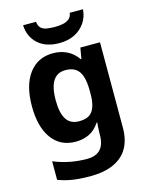

<svg xmlns="http://www.w3.org/2000/svg" viewBox="-145 -860 922 1189"><g transform="rotate(-15 316.5 -265.5)"><path d="M255 -556Q305 -556 345 -536Q385 -516 413 -476H417L429 -546H555V1Q555 79 524.5 132Q494 185 433 212.5Q372 240 282 240Q224 240 174.5 233Q125 226 78 208V89Q128 110 181.5 120.5Q235 131 291 131Q349 131 377.5 100Q406 69 406 7V-4Q406 -21 407.5 -39Q409 -57 410 -71H406Q378 -28 339 -9Q300 10 251 10Q154 10 99.5 -64.5Q45 -139 45 -272Q45 -406 101 -481Q157 -556 255 -556ZM302 -435Q267 -435 243.5 -416.5Q220 -398 208.5 -361.5Q197 -325 197 -270Q197 -188 223 -147.5Q249 -107 304 -107Q333 -107 354 -114.5Q375 -122 388.5 -139.5Q402 -157 409 -185Q416 -213 416 -253V-271Q416 -330 404 -366Q392 -402 367 -418.5Q342 -435 302 -435ZM506 -771Q503 -723 477.5 -685.5Q452 -648 410 -627Q368 -606 312 -606Q226 -606 176 -651Q126 -696 122 -771H205Q208 -743 222.5 -730Q237 -717 261 -713.5Q285 -710 313 -710Q337 -710 360.5 -714.5Q384 -719 401 -732Q418 -745 421 -771Z"/></g></svg>

Font: Noto Sans Myanmar
Style: Regular
Weight: 400
Designer: Monotype Design Team
Foundry: Monotype Imaging Inc.
Version: Version 2.107